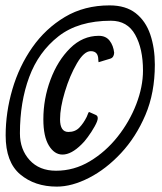

<svg xmlns="http://www.w3.org/2000/svg" viewBox="-20 -776 600 713"><path d="M191 -83Q109 -83 55 -128.5Q1 -174 1 -273Q1 -359 26 -444.5Q51 -530 100 -600Q149 -670 221 -713Q293 -756 387 -756Q447 -756 484 -727Q521 -698 538 -648Q555 -598 555 -536Q555 -431 520 -349Q485 -267 429.5 -207.5Q374 -148 310.5 -115.5Q247 -83 191 -83ZM188 -142Q255 -142 313.5 -177Q372 -212 416.5 -268Q461 -324 486 -389Q511 -454 511 -514Q511 -595 482 -647Q453 -699 392 -699Q271 -699 197 -641Q123 -583 88.5 -490Q54 -397 54 -281Q54 -221 90 -181.5Q126 -142 188 -142ZM212 -202Q182 -202 161.5 -235.5Q141 -269 141 -333Q141 -409 167.5 -480Q194 -551 240.5 -597Q287 -643 347 -643Q373 -643 387 -625Q401 -607 404 -580Q403 -562 389 -558L346 -545Q346 -550 345 -554Q345 -586 317 -586Q292 -586 265.5 -540.5Q239 -495 221 -435.5Q203 -376 203 -333Q203 -286 234 -286Q259 -286 274.5 -302Q290 -318 302 -342Q309 -360 310 -360Q311 -360 312.5 -359.5Q314 -359 336 -349Q343 -346 343 -337Q343 -327 331.5 -306.5Q320 -286 306 -267Q292 -248 283 -240Q245 -202 212 -202Z"/></svg>

Font: Bangerz
Style: Regular
Weight: 400
Designer: vernon adams
Foundry: Vernon Adams
Version: Version 2.10;February 7, 2025;FontCreator 13.0.0.2683 64-bit